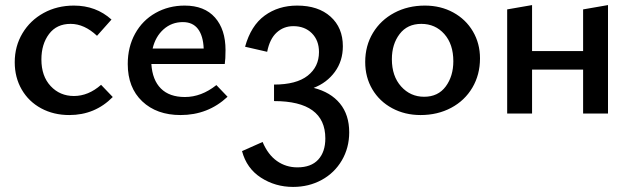

<svg xmlns="http://www.w3.org/2000/svg" viewBox="-20 -447 2482 756"><path d="M38 -202Q38 -265 68.5 -316Q99 -367 152 -396Q205 -425 271 -425Q358 -425 419 -370L362 -306Q312 -353 258 -353Q203 -353 173 -313Q143 -273 143 -213Q143 -147 179.5 -108Q216 -69 271 -69Q328 -69 378 -113L424 -65Q354 6 253 6Q191 6 142 -20.5Q93 -47 65.5 -94.5Q38 -142 38 -202Z M876 -66Q799 6 691 6Q597 6 540 -48Q483 -102 483 -195Q483 -262 512 -314.5Q541 -367 592.5 -396Q644 -425 707 -425Q785 -425 826.5 -378Q868 -331 868 -250Q868 -214 865 -195H576Q580 -132 613.5 -98.5Q647 -65 708 -65Q773 -65 832 -112ZM581 -256H782Q780 -306 759.5 -333Q739 -360 700 -360Q656 -360 624 -331.5Q592 -303 581 -256Z M1355 74Q1355 135 1326 184.5Q1297 234 1246.5 261.5Q1196 289 1134 289Q1064 289 1007.5 252.5Q951 216 933 148L1014 112Q1035 162 1070.5 187Q1106 212 1151 212Q1205 212 1233 181.5Q1261 151 1261 98Q1261 -49 1059 -49V-114Q1147 -114 1191.5 -149Q1236 -184 1236 -242Q1236 -288 1208 -316Q1180 -344 1135 -344Q1097 -344 1069.5 -319Q1042 -294 1032 -243L945 -263Q968 -346 1022 -385.5Q1076 -425 1150 -425Q1233 -425 1281.5 -381.5Q1330 -338 1330 -265Q1330 -207 1298.5 -164Q1267 -121 1215 -101Q1282 -84 1318.5 -39.5Q1355 5 1355 74Z M1418 -203Q1418 -267 1448.5 -317.5Q1479 -368 1532.5 -396.5Q1586 -425 1653 -425Q1715 -425 1764.5 -398Q1814 -371 1842 -323.5Q1870 -276 1870 -217Q1870 -153 1840 -102Q1810 -51 1756.5 -22.5Q1703 6 1636 6Q1574 6 1524 -21Q1474 -48 1446 -95.5Q1418 -143 1418 -203ZM1765 -206Q1765 -273 1729.5 -313Q1694 -353 1639 -353Q1584 -353 1553.5 -313Q1523 -273 1523 -214Q1523 -147 1559.5 -106.5Q1596 -66 1650 -66Q1705 -66 1735 -106.5Q1765 -147 1765 -206Z M2374 -427V0H2276V-173H2075V0H1977V-410L2075 -427V-246H2276V-410Z"/></svg>

Font: Ysabeau Infant Semibold
Style: Regular
Weight: 600
Designer: Christian Thalmann (Catharsis Fonts)
Version: Version 0.003